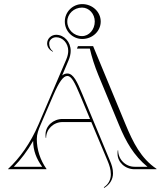

<svg xmlns="http://www.w3.org/2000/svg" viewBox="-20 -825 805 936"><path d="M308 -720C308 -757.5 340.3 -788 380 -788C414.2 -788 442 -757.5 442 -720C442 -680.8 414.2 -649 380 -649C340.3 -649 308 -680.8 308 -720ZM296 -720C296 -673 334 -635 381 -635C430.7 -635 471 -673.1 471 -720C471 -766.9 430.7 -805 381 -805C334.1 -805 296 -766.9 296 -720ZM20 0H206L207 -1C176 -45 159.4 -95.5 159.4 -147.4C159.4 -171.3 167.7 -193 177.2 -215.1L240 -361C267.8 -425.5 288.4 -454.7 308.3 -454.7C328.3 -454.7 344.2 -423.7 370.8 -360L418.9 -245H285C239 -245 201.9 -211 201.9 -169C201.9 -164 201.9 -159 202.9 -153H204.9C204.9 -195.5 241 -230 285 -230H425.1L504 -42C513.5 -19.4 520.3 0.8 520.3 25C520.3 51.4 508.2 74.1 486 88L488 91C514.6 75.4 530.9 50.1 530.9 20.1C530.9 -3.1 524.4 -22.5 515 -44L381.9 -364.6C356.6 -425.2 338.4 -466.7 308.3 -466.7C299.1 -466.7 290.8 -463.4 282.9 -457.1L314 -530.3C321.1 -546.9 324.6 -562.9 324.6 -577.4C324.6 -620.4 292.9 -655.4 253.8 -655.4C229.5 -655.4 209.8 -636.5 209.8 -613.3C209.8 -595.7 220.8 -581.1 237.7 -573L238.7 -575C225.8 -583.2 219.8 -597.3 219.8 -613.3C219.8 -629.9 235 -643.4 253.8 -643.4C286.3 -643.4 312.6 -613.8 312.6 -577.4C312.6 -564.8 309.6 -550.3 303 -535L168 -219C128.4 -126.3 76 -54 19 -1ZM434 -600H360L355 -588H418C427.3 -546.7 441 -504 459 -460L560.4 -215.4C594.2 -133.8 631.8 -66.9 698.8 -12H636C592 -12 556 -48 556 -92H554C553 -86 553 -81 553 -76C553 -34 590 0 636 0H743V-2C667 -53 628.9 -129.8 591.5 -220ZM141.6 -138.2C141.6 -90.8 157.5 -51.1 185.5 -12H47.4C81.9 -47.5 113.6 -89 141.6 -138.2Z"/></svg>

Font: SortefaxS01
Style: Medium
Weight: 500
Designer: gluk
Foundry: gluk
Version: Version 0.261